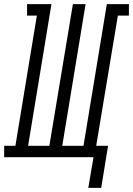

<svg xmlns="http://www.w3.org/2000/svg" viewBox="-65 -755 639 922"><path d="M359 147 384 0H-45V-55H9L112 -680H65V-735H182L70 -55H172L285 -735H346L234 -55H336L448 -735H554V-680H501L397 -55H454L421 147Z"/></svg>

Font: Iosevka Slab Light Oblique
Style: Regular
Weight: 300
Italic angle: -9°
Monospace: yes
Designer: Belleve Invis
Foundry: Belleve Invis
Version: Version 11.1.1; ttfautohint (v1.8.3)